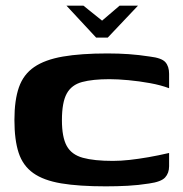

<svg xmlns="http://www.w3.org/2000/svg" viewBox="-20 -654 647 679"><path d="M215 -634H275L341 -581L403 -634H468L361 -521H320ZM31 -230Q31 -300 47 -345.5Q63 -391 101 -417Q139 -443 202.5 -454Q266 -465 360 -465Q400 -465 435.5 -462.5Q471 -460 510 -454Q552 -449 565 -434Q578 -419 578 -393V-342Q549 -353 510.5 -360Q472 -367 434 -370.5Q396 -374 367 -374Q308 -374 270.5 -364Q233 -354 216 -323Q199 -292 199 -229Q199 -169 216 -138Q233 -107 273 -96Q313 -85 379 -85Q407 -85 438.5 -88.5Q470 -92 504.5 -98Q539 -104 578 -113V-66Q578 -42 564 -26.5Q550 -11 507 -5Q469 1 431.5 3Q394 5 354 5Q259 5 196.5 -5.5Q134 -16 97.5 -42Q61 -68 46 -113.5Q31 -159 31 -230Z"/></svg>

Font: Genos
Style: Bold
Weight: 700
Designer: Robert E. Leuschke
Foundry: Robert E. Leuschke
Version: Version 1.010